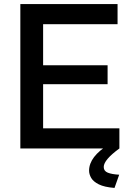

<svg xmlns="http://www.w3.org/2000/svg" viewBox="-20 -730 643 944"><path d="M567 -99V0H80V-710H558V-611H192V-409H509V-316H192V-99ZM418 109Q418 40 516 -20H548L567 0Q490 56 490 91Q490 111 510 119Q530 127 566 129L543 194Q493 190 466 176.5Q439 163 428.5 145Q418 127 418 109Z"/></svg>

Font: Raleway SemiBold
Style: Regular
Weight: 600
Designer: Matt McInerney, Pablo Impallari, Rodrigo Fuenzalida
Foundry: Matt McInerney, Pablo Impallari, Rodrigo Fuenzalida
Version: Version 4.026